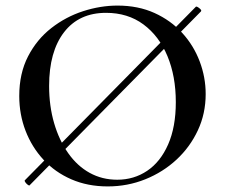

<svg xmlns="http://www.w3.org/2000/svg" viewBox="-20 -656 823 688"><path d="M86 8Q85 10 80 6.5Q75 3 71 -2.5Q67 -8 69 -10L682 -632Q685 -634 694.5 -626.5Q704 -619 700 -615ZM366 12Q294 12 235.5 -13.5Q177 -39 135.5 -84Q94 -129 71.5 -187.5Q49 -246 49 -312Q49 -393 80.5 -454Q112 -515 164 -555.5Q216 -596 278 -616Q340 -636 401 -636Q475 -636 533.5 -609.5Q592 -583 633 -538Q674 -493 695.5 -436Q717 -379 717 -319Q717 -249 689 -189Q661 -129 612.5 -84Q564 -39 500.5 -13.5Q437 12 366 12ZM400 -12Q460 -12 507.5 -44Q555 -76 582.5 -138.5Q610 -201 610 -290Q610 -383 580 -455Q550 -527 494 -568.5Q438 -610 360 -610Q263 -610 209.5 -540.5Q156 -471 156 -348Q156 -276 174 -214.5Q192 -153 224.5 -107Q257 -61 301.5 -36.5Q346 -12 400 -12Z"/></svg>

Font: Cormorant Infant Light SemiBold
Style: Regular
Weight: 600
Version: Version 4.001